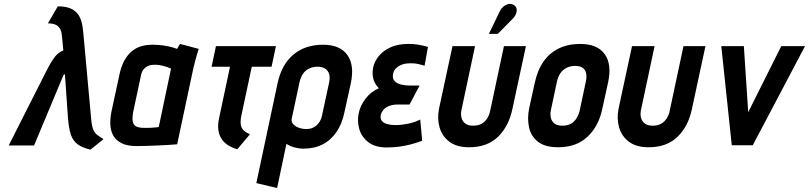

<svg xmlns="http://www.w3.org/2000/svg" viewBox="-20 -734 4087 970"><path d="M441 -128 402 -556Q400 -580 396 -605.5Q392 -631 380 -653Q368 -675 342.5 -688.5Q317 -702 272 -702L222 -616Q244 -616 259 -610Q274 -604 282.5 -590Q291 -576 293 -551L300 -479Q284 -473 270.5 -461Q257 -449 241.5 -424.5Q226 -400 204 -355L24 1H152L300 -353Q301 -355 303 -356.5Q305 -358 306.5 -358.5Q308 -359 308 -359L323 -143Q327 -88 337.5 -55.5Q348 -23 371.5 -5.5Q395 12 437 22L503 -31Q486 -42 473 -51Q460 -60 452 -77.5Q444 -95 441 -128Z M984 -487 890 -512Q884 -504 879.5 -495.5Q875 -487 875 -487Q868 -490 850.5 -495Q833 -500 807 -504Q781 -508 750 -508Q720 -508 694 -500.5Q668 -493 646.5 -475.5Q625 -458 608.5 -428.5Q592 -399 583 -355L543 -170Q536 -135 537.5 -103.5Q539 -72 553 -48Q567 -24 595.5 -10Q624 4 670 4Q693 4 720.5 3Q748 2 775.5 1Q803 0 825.5 -1.5Q848 -3 861.5 -4Q875 -5 875 -5L957 -390Q961 -407 967.5 -431.5Q974 -456 984 -487ZM653 -169 692 -352Q696 -372 705 -383Q714 -394 725 -399.5Q736 -405 746.5 -406Q757 -407 765 -407Q773 -407 783.5 -405.5Q794 -404 805.5 -401Q817 -398 827 -394.5Q837 -391 844 -387L782 -92Q772 -91 762.5 -90Q753 -89 744 -88.5Q735 -88 726 -88Q717 -88 708 -88Q684 -88 669.5 -94.5Q655 -101 651 -118.5Q647 -136 653 -169Z M1199 -148 1252 -397H1352L1374 -501H1071L1049 -397H1142L1086 -133Q1080 -104 1083 -79Q1086 -54 1098 -34.5Q1110 -15 1130.5 -1.5Q1151 12 1179 20L1243 -56Q1222 -64 1210.5 -75.5Q1199 -87 1196.5 -105Q1194 -123 1199 -148Z M1721 -171 1752 -312Q1772 -404 1735 -456Q1698 -508 1612 -508Q1521 -508 1461.5 -457.5Q1402 -407 1382 -312L1275 191L1380 216L1427 -7Q1435 -2 1444.5 2.5Q1454 7 1465 10Q1476 13 1488 15Q1500 17 1512 17Q1568 17 1610 -4.5Q1652 -26 1680.5 -68Q1709 -110 1721 -171ZM1643 -318 1608 -156Q1604 -133 1593 -116.5Q1582 -100 1565.5 -91Q1549 -82 1527 -82Q1515 -82 1501.5 -85Q1488 -88 1476 -95Q1464 -102 1457.5 -112Q1451 -122 1454 -135L1493 -318Q1499 -344 1511 -361.5Q1523 -379 1542 -388Q1561 -397 1584 -397Q1608 -397 1623 -387Q1638 -377 1643 -359.5Q1648 -342 1643 -318Z M2125 -402 2142 -497Q2115 -505 2089 -509Q2063 -513 2037 -512Q1987 -511 1951 -494Q1915 -477 1893.5 -450.5Q1872 -424 1865 -393Q1861 -372 1863 -353Q1865 -334 1873 -317.5Q1881 -301 1894 -288Q1855 -272 1827.5 -236.5Q1800 -201 1792 -161Q1784 -122 1795 -82.5Q1806 -43 1840.5 -16Q1875 11 1934 11Q1966 11 1996 7Q2026 3 2055 -4.5Q2084 -12 2113 -23L2103 -130Q2091 -124 2076 -118.5Q2061 -113 2044 -109.5Q2027 -106 2010 -104Q1993 -102 1977 -102Q1955 -102 1936.5 -107Q1918 -112 1909 -123.5Q1900 -135 1904 -154Q1907 -166 1914.5 -176Q1922 -186 1933 -192.5Q1944 -199 1958 -202.5Q1972 -206 1987 -206H2049L2100 -302H2047Q2029 -302 2008 -306.5Q1987 -311 1974 -324Q1961 -337 1966 -362Q1970 -379 1981 -389.5Q1992 -400 2006 -406Q2020 -412 2033 -413Q2052 -415 2068 -414Q2084 -413 2098 -409.5Q2112 -406 2125 -402Z M2569 -185 2637 -501H2526L2457 -177Q2453 -155 2442 -137Q2431 -119 2413.5 -109Q2396 -99 2371 -99Q2345 -99 2330.5 -110Q2316 -121 2311.5 -139Q2307 -157 2311 -177L2380 -501H2266L2198 -185Q2188 -134 2201 -89.5Q2214 -45 2251 -17.5Q2288 10 2350 10Q2442 10 2496.5 -43.5Q2551 -97 2569 -185ZM2569 -638Q2581 -650 2586.5 -663.5Q2592 -677 2590 -689Q2588 -701 2577 -708Q2563 -717 2548.5 -713.5Q2534 -710 2523 -700.5Q2512 -691 2506 -679L2450 -563H2495Z M3023 -185 3052 -317Q3072 -409 3035 -460.5Q2998 -512 2911 -512Q2850 -512 2803.5 -489.5Q2757 -467 2726.5 -424Q2696 -381 2682 -317L2653 -185Q2643 -134 2653 -89.5Q2663 -45 2698.5 -17.5Q2734 10 2800 10Q2892 10 2948.5 -43.5Q3005 -97 3023 -185ZM2940 -323 2909 -177Q2904 -155 2893 -137Q2882 -119 2864.5 -109Q2847 -99 2822 -99Q2795 -99 2781 -110Q2767 -121 2763 -139Q2759 -157 2763 -177L2794 -323Q2800 -349 2812.5 -366Q2825 -383 2843.5 -392Q2862 -401 2886 -401Q2910 -401 2923.5 -391.5Q2937 -382 2941 -364.5Q2945 -347 2940 -323Z M3476 -185 3544 -501H3433L3364 -177Q3360 -155 3349 -137Q3338 -119 3320.5 -109Q3303 -99 3278 -99Q3252 -99 3237.5 -110Q3223 -121 3218.5 -139Q3214 -157 3218 -177L3287 -501H3173L3105 -185Q3095 -134 3108 -89.5Q3121 -45 3158 -17.5Q3195 10 3257 10Q3349 10 3403.5 -43.5Q3458 -97 3476 -185Z M3624 -501 3677 0H3783L4047 -501H3927L3760 -167L3738 -501Z"/></svg>

Font: Advent Pro
Style: Italic
Weight: 400
Italic angle: -12°
Designer: VivaRado, Andreas Kalpakidis
Foundry: VivaRado, Andreas Kalpakidis
Version: Version 3.000